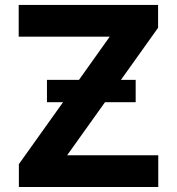

<svg xmlns="http://www.w3.org/2000/svg" viewBox="-20 -747 707 767"><path d="M54.7 -727.3H611.5V-636L463.1 -427.9H522V-338.8H399.5L248.2 -126.8H612.2V0H55.4V-91.3L231.9 -338.8H167.6V-427.9H295.5L418.3 -600.5H54.7Z"/></svg>

Font: Cannonade
Style: Bold
Weight: 700
Designer: Rasmus Andersson
Foundry: rsms
Version: Version 3.012;git-f93a4a705